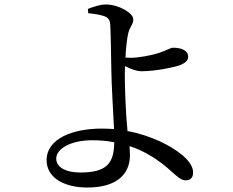

<svg xmlns="http://www.w3.org/2000/svg" viewBox="-20 -796 1040 857"><path d="M611 -478C674 -478 754 -495 783 -505C809 -515 820 -528 820 -542C820 -570 791 -583 753 -583C740 -583 722 -570 690 -560C654 -548 597 -538 562 -538L540 -539C542 -582 547 -627 553 -650C561 -679 575 -687 575 -710C575 -738 509 -776 453 -776C424 -776 396 -765 372 -756L374 -737C396 -735 424 -731 445 -724C463 -717 470 -709 472 -687C474 -666 476 -543 477 -481C478 -415 485 -297 489 -220C471 -221 452 -222 433 -222C306 -222 188 -178 188 -81C188 -4 264 41 370 41C503 41 560 -20 560 -103C560 -118 559 -131 558 -144C589 -134 617 -121 643 -106C739 -52 772 9 808 9C829 9 842 -2 842 -26C842 -81 760 -134 694 -165C652 -184 604 -201 549 -211L548 -226C540 -303 537 -422 537 -469L538 -501C560 -490 588 -478 611 -478ZM490 -161C489 -68 457 -26 339 -26C269 -26 231 -52 231 -88C231 -133 297 -170 392 -170C427 -170 459 -167 490 -161Z"/></svg>

Font: Source Han Serif SC Medium
Style: Regular
Weight: 500
Designer: Ryoko NISHIZUKA 西塚涼子 (kana & ideographs); Frank Grießhammer (Latin, Greek & Cyrillic); Wenlong ZHANG 张文龙 (bopomofo); San
Foundry: Adobe
Version: Version 2.003;hotconv 1.1.1;makeotfexe 2.6.0